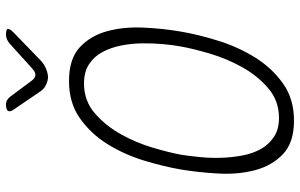

<svg xmlns="http://www.w3.org/2000/svg" viewBox="-200 -790 1000 640"><g transform="rotate(-90 300.0 -470.0)"><path d="M227 -40Q284 -40 326 -76Q368 -112 396.5 -163.5Q425 -215 441.5 -271Q458 -327 465 -367Q470 -393 473 -427.5Q476 -462 475.5 -497.5Q475 -533 468 -567.5Q461 -602 446 -629.5Q431 -657 405.5 -673.5Q380 -690 342 -690Q284 -690 242.5 -654Q201 -618 172.5 -567Q144 -516 127.5 -460Q111 -404 104 -365Q100 -339 96.5 -304.5Q93 -270 94 -234Q95 -198 101.5 -163Q108 -128 123 -101Q138 -74 163.5 -57Q189 -40 227 -40ZM218 10Q145 10 106.5 -26.5Q68 -63 53 -119Q38 -175 41.5 -241Q45 -307 55 -367Q65 -425 85 -490.5Q105 -556 139.5 -611.5Q174 -667 225.5 -703.5Q277 -740 350 -740Q424 -740 462.5 -704Q501 -668 516 -613Q531 -558 528 -492.5Q525 -427 515 -369Q505 -309 484 -242Q463 -175 428 -119Q393 -63 341.5 -26.5Q290 10 218 10ZM272 -950Q280 -950 286 -946.5Q292 -943 297 -937L352 -863Q361 -852 370.5 -852Q380 -852 392 -863L475 -938Q482 -944 489.5 -947Q497 -950 505 -950Q522 -950 523.5 -944Q525 -938 512 -925L417 -833Q405 -822 389.5 -816Q374 -810 363 -810Q352 -810 338.5 -816Q325 -822 317 -833L255 -924Q246 -937 250.5 -943.5Q255 -950 272 -950Z"/></g></svg>

Font: Maple Mono NL Thin
Style: Italic
Weight: 250
Italic angle: -10°
Monospace: yes
Designer: subframe7536
Version: Version 7.000